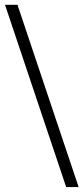

<svg xmlns="http://www.w3.org/2000/svg" viewBox="-36 -754 340 782"><path d="M35.2 -734.4 284.2 7.8H233.4L-15.6 -734.4Z"/></svg>

Font: Subtext
Style: Regular
Weight: 400
Designer: Christopher J. Fynn
Foundry: Christopher J. Fynn for DDC
Version: Version 1.000 preliminary